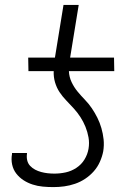

<svg xmlns="http://www.w3.org/2000/svg" viewBox="-20 -755 540 783"><path d="M198 8Q176 8 154.5 6Q133 4 113 -2.5Q93 -9 76 -20Q59 -31 46.5 -47Q34 -63 29.5 -84Q25 -105 29 -127V-131H90V-128Q88 -114 91 -101Q94 -88 103 -78.5Q112 -69 123.5 -63Q135 -57 148 -53.5Q161 -50 174.5 -48.5Q188 -47 202 -47Q225 -47 248 -52Q271 -57 291.5 -70.5Q312 -84 324.5 -104.5Q337 -125 341 -148Q345 -172 341 -194.5Q337 -217 328.5 -238Q320 -259 308 -277.5Q296 -296 281 -312.5Q266 -329 250.5 -345Q235 -361 223 -379Q211 -397 204.5 -419Q198 -441 199 -465H96L95 -520H204L239 -735H301L266 -520H445L446 -465H261Q262 -441 272 -420Q282 -399 296 -382Q310 -365 326 -348.5Q342 -332 354.5 -313.5Q367 -295 377 -275Q387 -255 393.5 -232.5Q400 -210 402.5 -186.5Q405 -163 401 -138Q397 -117 387.5 -95.5Q378 -74 362.5 -56.5Q347 -39 327.5 -26Q308 -13 286 -5.5Q264 2 242 5Q220 8 198 8Z"/></svg>

Font: Iosevka Term Curly Light
Style: Italic
Weight: 300
Italic angle: -9°
Designer: Belleve Invis
Foundry: Belleve Invis
Version: Version 32.3.0